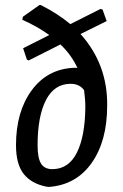

<svg xmlns="http://www.w3.org/2000/svg" viewBox="-20 -727 486 756"><path d="M141 -707Q208 -673 257 -632L376 -692L384 -689L400 -644L297 -593Q404 -474 402 -311Q402 -172 341 -85.5Q280 1 173 9L163 8Q103 -4 73 -42.5Q43 -81 43 -155Q43 -287 104.5 -371Q166 -455 270 -460H280L285 -459Q262 -510 218 -552L93 -489L86 -492L71 -537L174 -589Q127 -623 68 -649L70 -661L135 -707ZM128 -155Q128 -105 141.5 -83Q155 -61 186 -61Q250 -61 282.5 -125.5Q315 -190 316 -305Q316 -337 311 -372Q293 -397 258 -397Q194 -397 161 -333Q128 -269 128 -155Z"/></svg>

Font: Alegreya Sans Medium
Style: Italic
Weight: 500
Italic angle: -7°
Designer: Juan Pablo del Peral
Foundry: Huerta Tipografica
Version: Version 2.007